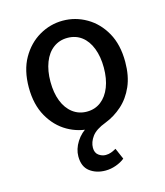

<svg xmlns="http://www.w3.org/2000/svg" viewBox="-108 -584 761 883"><g transform="rotate(-15 272.5 -142.5)"><path d="M286 216Q242 216 211.5 193Q181 170 181 121Q181 86 202.5 52Q224 18 262 -3L273 12Q213 12 160.5 -18Q108 -48 75.5 -105.5Q43 -163 43 -244Q43 -326 75.5 -383Q108 -440 160.5 -470.5Q213 -501 273 -501Q333 -501 385.5 -470.5Q438 -440 470 -383Q502 -326 502 -244Q502 -177 480.5 -128Q459 -79 422.5 -46.5Q386 -14 342 3Q294 21 275 47Q256 73 256 100Q256 124 271.5 135.5Q287 147 305 147Q319 147 331 142.5Q343 138 355 131L378 184Q361 198 336 207Q311 216 286 216ZM273 -68Q312 -68 340.5 -90Q369 -112 384.5 -151.5Q400 -191 400 -244Q400 -296 384.5 -336Q369 -376 340.5 -397.5Q312 -419 273 -419Q235 -419 206 -397.5Q177 -376 161.5 -336Q146 -296 146 -244Q146 -191 161.5 -151.5Q177 -112 206 -90Q235 -68 273 -68Z"/></g></svg>

Font: Mada Medium
Style: Regular
Weight: 500
Designer: Khaled Hosny
Version: Version 1.5